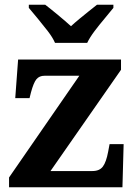

<svg xmlns="http://www.w3.org/2000/svg" viewBox="-20 -786 569 806"><path d="M18 0V-41L313 -468H167Q145 -468 133 -453.5Q121 -439 110 -398L104 -374H44L56 -536H488V-493L192 -68H368Q398 -68 412 -87Q426 -106 434 -149L440 -181H499L494 0ZM211 -606Q201 -629 180.5 -655.5Q160 -682 138.5 -708Q117 -734 101 -753V-766H170Q191 -750 223.5 -723Q256 -696 278 -676Q293 -690 313 -706.5Q333 -723 353 -739Q373 -755 387 -766H456V-753Q441 -734 419 -708Q397 -682 377 -655.5Q357 -629 346 -606Z"/></svg>

Font: Noto Serif Khojki
Style: Regular
Weight: 400
Designer: Juan Bruce
Version: Version 2.002